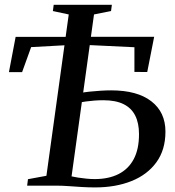

<svg xmlns="http://www.w3.org/2000/svg" viewBox="-20 -790 745 817"><path d="M384.5 7.5Q358 7.5 328.8 5.8Q299.5 4 272 2Q244.5 0 222.5 0H95.5L99 -27.5L177.5 -42L272.5 -728.5L205 -743L208.5 -769.5H456L452.5 -743L380 -728.5L284.5 -39.5Q296 -37 312.8 -34.2Q329.5 -31.5 348 -29.8Q366.5 -28 383.5 -28Q442 -28 484.2 -49.2Q526.5 -70.5 549 -112.8Q571.5 -155 571.5 -219Q571.5 -266.5 555.2 -298.5Q539 -330.5 505.5 -347Q472 -363.5 419.5 -363.5Q400.5 -363.5 381 -362Q361.5 -360.5 345.5 -358.2Q329.5 -356 319.5 -354L323.5 -394.5Q340.5 -398 362.8 -400.2Q385 -402.5 408.5 -404Q432 -405.5 453 -405.5Q564 -405.5 624 -359Q684 -312.5 684 -230Q684 -152.5 645.5 -99.5Q607 -46.5 539.5 -19.5Q472 7.5 384.5 7.5ZM18 -483 46.5 -633 636 -633.5 606.5 -483.5 552 -484V-589L312 -600.5L112.5 -589.5L74 -483Z"/></svg>

Font: Merriweather 96pt
Style: Italic
Weight: 400
Italic angle: -7.8°
Version: Version 2.101